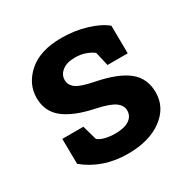

<svg xmlns="http://www.w3.org/2000/svg" viewBox="-130 -656 774 786"><g transform="rotate(-30 257.5 -263.5)"><path d="M461.9 -346.7H366.2L351.1 -412.6Q336.4 -424.3 314.2 -432.1Q292 -439.9 265.1 -439.9Q227.5 -439.9 205.6 -423.1Q183.6 -406.2 183.6 -380.9Q183.6 -356.9 204.6 -341.1Q225.6 -325.2 288.6 -313Q386.7 -293.5 434.1 -255.6Q481.4 -217.8 481.4 -151.4Q481.4 -80.1 420.2 -34.9Q358.9 10.3 258.8 10.3Q197.8 10.3 146.7 -7.6Q95.7 -25.4 56.2 -58.6L54.7 -177.2H154.3L173.8 -108.4Q186.5 -97.7 208.5 -92.5Q230.5 -87.4 254.4 -87.4Q297.9 -87.4 320.6 -103Q343.3 -118.7 343.3 -145.5Q343.3 -168.9 320.3 -186Q297.4 -203.1 235.8 -216.3Q142.6 -235.4 95 -272.7Q47.4 -310.1 47.4 -374.5Q47.4 -440.9 102.1 -489Q156.7 -537.1 257.8 -537.1Q319.3 -537.1 374.3 -520.5Q429.2 -503.9 460.4 -478Z"/></g></svg>

Font: TypoPRO Roboto Slab
Style: Bold
Weight: 700
Designer: Google
Version: Version 1.100263; 2013; ttfautohint (v0.94.20-1c74) -l 8 -r 